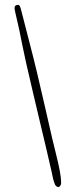

<svg xmlns="http://www.w3.org/2000/svg" viewBox="-20 -768 313 791"><path d="M40 -734.9Q40 -748 55.2 -748Q62 -748 66.7 -728Q71.3 -708 100.8 -595.5Q130.4 -482.9 165.3 -328.1Q200.2 -173.3 210.9 -132.8Q231.9 -50.3 231.9 -15.1Q231.9 -3.4 222.2 2.9Q210 2 205.6 -10Q201.2 -22 199.5 -28.3Q197.8 -34.7 195.8 -45.2Q193.8 -55.7 192.9 -59.1L172.9 -146Q163.6 -186.5 144 -267.8Q124.5 -349.1 113.3 -397.9Q81.5 -532.2 70.6 -589.1Q59.6 -646 54.2 -668Q40 -726.6 40 -734.9Z"/></svg>

Font: Amatic SC
Style: Regular
Weight: 400
Version: Version 1.004